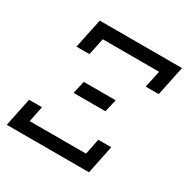

<svg xmlns="http://www.w3.org/2000/svg" viewBox="-156 -822 938 960"><g transform="rotate(30 312.5 -342.0)"><path d="M98.1 -73.2H423.3L441.9 -164.1H516.6L482.9 0H8.3L42 -164.1H116.7ZM189.5 -512.7H114.3L150.4 -683.6H625L589.4 -512.7H514.2L535.2 -610.4H210ZM418.5 -378.4 401.4 -305.2H217.3L234.4 -378.4Z"/></g></svg>

Font: Anka/Coder
Style: Italic
Weight: 400
Italic angle: -12°
Monospace: yes
Version: Version 001.100